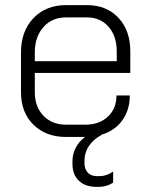

<svg xmlns="http://www.w3.org/2000/svg" viewBox="-20 -527 585 750"><path d="M116 -242V-167Q116 -110 149.5 -75Q183 -40 238 -40H314Q368 -40 401.5 -71.5Q435 -103 435 -154H487Q487 -97 457 -56Q427 -15 374 0H377Q345 17 327.5 43Q310 69 310 101V111Q310 134 323 147.5Q336 161 359 161H369Q397 161 422 143V186Q411 194 396 198.5Q381 203 367 203H357Q313 203 288 179Q263 155 263 113V102Q263 75 276 50Q289 25 312 8H238Q159 8 110.5 -40Q62 -88 62 -167V-322Q62 -405 110.5 -456Q159 -507 238 -507H320Q396 -507 442.5 -457.5Q489 -408 489 -326V-242ZM116 -288H436V-326Q436 -386 404 -422.5Q372 -459 320 -459H238Q183 -459 149.5 -421Q116 -383 116 -322Z"/></svg>

Font: Bai Jamjuree Light
Style: Regular
Weight: 300
Designer: Katatrad Aksorn Co.,Ltd.
Foundry: Cadson Demak Co.,Ltd.
Version: Version 1.000; ttfautohint (v1.6)